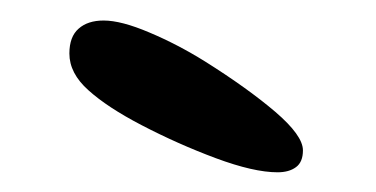

<svg xmlns="http://www.w3.org/2000/svg" viewBox="-20 -634 370 189"><path d="M253.2 -464.4Q229.8 -464.4 192.4 -478.3Q155.1 -492.2 119.2 -510.9Q85.6 -528.4 67 -545.2Q48.3 -561.9 48.3 -581.3Q48.3 -597.9 57.4 -605.8Q66.4 -613.8 82 -613.8Q99.4 -613.8 127.1 -602Q154.9 -590.3 182 -573.4Q223.5 -547.3 250.9 -524Q278.2 -500.6 278.2 -486Q278.2 -474.5 271.4 -469.5Q264.6 -464.4 253.2 -464.4Z"/></svg>

Font: Gluten Thin
Style: Regular
Weight: 100
Designer: Tyler Finck
Foundry: Etcetera Type Company
Version: Version 1.300